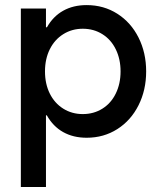

<svg xmlns="http://www.w3.org/2000/svg" viewBox="-20 -538 645 769"><path d="M63.5 -503.9H164.1V-428.7H168Q192.9 -472.7 233.2 -495.1Q273.4 -517.6 327.1 -517.6Q395.5 -517.6 450 -482.9Q504.4 -448.2 534.9 -387.5Q565.4 -326.7 565.4 -252Q565.4 -177.2 534.9 -116.5Q504.4 -55.7 450 -21Q395.5 13.7 327.1 13.7Q273.4 13.7 232.9 -9Q192.4 -31.7 167.5 -76.2H164.1V210.9H63.5ZM462.9 -252Q462.9 -301.3 443.8 -340.3Q424.8 -379.4 390.1 -401.1Q355.5 -422.9 311.5 -422.9Q268.1 -422.9 233.4 -401.1Q198.7 -379.4 179.4 -340.6Q160.2 -301.8 160.2 -252Q160.2 -202.1 179.4 -163.3Q198.7 -124.5 233.4 -102.8Q268.1 -81.1 311.5 -81.1Q355.5 -81.1 390.1 -102.8Q424.8 -124.5 443.8 -163.6Q462.9 -202.6 462.9 -252Z"/></svg>

Font: Wanted Sans Medium
Style: Regular
Weight: 500
Designer: Original Design by Kil Hyung-jin and Kang Hanbin, Wanted Lab, Inc; Hangeul from Source Han Sans by Jang Soo-young and Ka
Foundry: Wanted Lab, Inc.
Version: Version 1.001